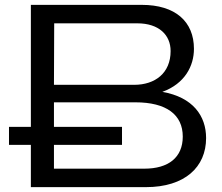

<svg xmlns="http://www.w3.org/2000/svg" viewBox="-20 -770 912 790"><path d="M17 -174H107V0H580C741 0 828 -83 828 -202C828 -293 774 -370 648 -392C741 -426 778 -499 778 -569C778 -681 702 -750 563 -750H107V-248H17ZM202 -174H482V-248H202V-349H537C665 -349 732 -298 732 -208C732 -122 673 -76 574 -76H202ZM203 -674H545C634 -674 682 -626 682 -560C682 -469 618 -421 532 -421H202Z"/></svg>

Font: Bounded Light
Style: Regular
Weight: 300
Designer: Vlad Churkin
Version: Version 3.0